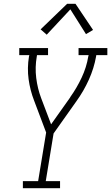

<svg xmlns="http://www.w3.org/2000/svg" viewBox="-20 -987 583 1007"><path d="M100 0V-37H180L222 -292L159 -459Q159 -459 159 -459Q159 -459 159 -459Q138 -513 130 -571.5Q122 -630 132 -691L134 -698H81V-735H232V-698H174L173 -691Q163 -634 170 -578Q177 -522 196 -472L248 -335L348 -476V-477Q383 -526 408.5 -580.5Q434 -635 443 -691L445 -698H392V-735H543V-698H485L484 -691Q473 -629 446 -569Q419 -509 380 -455L261 -287L220 -37H295V0ZM225 -805 193 -833 332 -967H376L468 -830L431 -808L349 -938Z"/></svg>

Font: Iosevka Curly Slab XLtObl
Style: Regular
Weight: 200
Italic angle: -9°
Monospace: yes
Designer: Belleve Invis
Foundry: Belleve Invis
Version: Version 11.1.0; ttfautohint (v1.8.3)